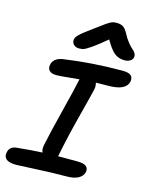

<svg xmlns="http://www.w3.org/2000/svg" viewBox="-152 -1065 900 1164"><g transform="rotate(15 298.0 -483.5)"><path d="M251 -769Q229.5 -769 217 -782Q204.6 -794.9 207 -814Q209.5 -828.1 227.3 -845.9Q245.1 -863.8 308.1 -909.2Q322.8 -919.4 343.3 -934.8Q363.8 -950.2 371.3 -955.6Q378.9 -960.9 391.1 -967.8Q403.3 -974.6 412.4 -976.3Q421.4 -978 433.1 -978Q459.5 -978 475.1 -967Q490.7 -956.1 504.9 -928.2Q519.5 -900.4 537.1 -878.9Q554.7 -857.4 566.2 -848.1Q577.6 -838.9 584 -827.6Q590.3 -816.4 587.9 -803.2Q585.9 -789.1 570.8 -780Q555.7 -771 536.1 -771Q499.5 -771 473.4 -791Q447.3 -811 414.1 -869.1Q359.4 -822.8 325.7 -799.8Q292 -776.9 279.5 -772.9Q267.1 -769 251 -769ZM65.9 11.2Q21 11.2 2.9 -4.4Q-15.1 -20 -8.8 -46.9Q-2 -85.4 42 -89.8Q139.6 -99.6 201.2 -102.1Q192.4 -121.6 198.2 -148.9Q215.3 -231.9 252.2 -377.7Q289.1 -523.4 299.8 -576.2Q300.3 -579.1 301.5 -583.5Q302.7 -587.9 303.2 -588.9Q280.3 -587.4 232.2 -582.3Q184.1 -577.1 160.2 -577.1Q128.9 -577.1 115.7 -591.3Q102.5 -605.5 107.9 -628.9Q110.8 -648.4 127.9 -662.6Q145 -676.8 173.8 -681.2Q351.6 -707 541 -707Q580.1 -707 594.7 -694.1Q609.4 -681.2 605 -655.8Q592.3 -596.2 480 -596.2Q465.3 -596.2 439.9 -595.7Q414.6 -595.2 403.8 -595.2Q409.7 -576.2 405.8 -555.2Q400.9 -531.2 362.1 -381.1Q323.2 -231 300.8 -117.2Q300.8 -116.2 299.6 -111.3Q298.3 -106.4 297.9 -105H417Q460.4 -105 475.3 -91.8Q490.2 -78.6 485.8 -56.2Q480.5 -30.3 453.4 -15.1Q426.3 0 377.9 0Q295.4 0 188 5.6Q80.6 11.2 65.9 11.2Z"/></g></svg>

Font: Shantell Sans Normal
Style: Italic
Weight: 500
Italic angle: -11.31°
Designer: Stephen Nixon, Anya Danilova, Shantell Martin
Foundry: Arrow Type
Version: Version 1.006;[559af2be0]